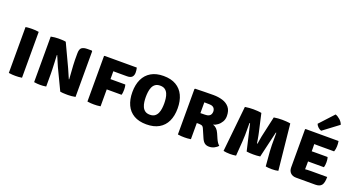

<svg xmlns="http://www.w3.org/2000/svg" viewBox="-51 -1488 3994 2168"><g transform="rotate(20 1945.5 -404.0)"><path d="M74 -551Q93 -555 117 -556Q141 -557 155 -557Q170 -557 191.2 -556Q212.5 -555 232.5 -551V0Q212.5 3.5 191.2 4.8Q170 6 155 6Q141 6 117 4.8Q93 3.5 74 0Z M378 -547.5Q396.5 -552 424 -554.5Q451.5 -557 466.5 -557Q482 -557 510.5 -556.2Q539 -555.5 557.5 -551L521.5 -378.5L514.5 -375.5Q516.5 -336 518.5 -290.2Q520.5 -244.5 521.8 -206.8Q523 -169 523 -152V0Q503.5 3.5 485.5 4.8Q467.5 6 452 6Q438 6 417.2 4.8Q396.5 3.5 378 0ZM572 -251.5Q568.5 -259.5 561 -276.8Q553.5 -294 545 -314.2Q536.5 -334.5 529 -352.2Q521.5 -370 517.5 -378.5L475 -425L557.5 -551L675 -300.5Q678.5 -293.5 686.8 -275Q695 -256.5 704.5 -234.5Q714 -212.5 722.5 -193Q731 -173.5 735 -164L785 -112L692 0ZM874.5 -551V-3Q855 1.5 827.5 3.8Q800 6 785.5 6Q775.5 6 758 5.5Q740.5 5 722.2 4Q704 3 692 0L732 -164L739 -166Q737 -199 733.8 -243Q730.5 -287 728 -328Q725.5 -369 725.5 -393.5V-471.5Q725.5 -524.5 748.5 -541.2Q771.5 -558 817 -558H868.5Z M1176.5 0Q1156 3.5 1134.8 4.8Q1113.5 6 1097.5 6Q1081.5 6 1060.2 4.8Q1039 3.5 1018.5 0V-546.5L1024 -551H1175.5V-516.5Q1175.5 -481.5 1176 -446.5Q1176.5 -411.5 1176.5 -379ZM1411.5 -551Q1415 -537.5 1416.8 -520.5Q1418.5 -503.5 1418.5 -493Q1418.5 -459 1400.5 -440Q1382.5 -421 1340.5 -421H1234Q1201.5 -421 1171 -421.5Q1140.5 -422 1109 -422.5V-551ZM1354.5 -327Q1359 -314 1360.8 -296.8Q1362.5 -279.5 1362.5 -267.5Q1362.5 -254 1360.8 -235.5Q1359 -217 1354.5 -203.5H1188Q1168 -203.5 1147.8 -204.2Q1127.5 -205 1115.5 -205.5V-325Q1127.5 -325.5 1147.8 -326.2Q1168 -327 1188 -327Z M1620 -274.5Q1620 -246 1623.8 -215.8Q1627.5 -185.5 1638.8 -159.5Q1650 -133.5 1672 -117.2Q1694 -101 1730.5 -101Q1767 -101 1789 -117.2Q1811 -133.5 1822.2 -159.5Q1833.5 -185.5 1837.2 -215.8Q1841 -246 1841 -274.5Q1841 -303.5 1837.2 -334.2Q1833.5 -365 1822.2 -391.2Q1811 -417.5 1789 -433.8Q1767 -450 1730.5 -450Q1694 -450 1672 -433.8Q1650 -417.5 1638.8 -391.2Q1627.5 -365 1623.8 -334.2Q1620 -303.5 1620 -274.5ZM1458.5 -274.5Q1458.5 -364 1489.2 -429.2Q1520 -494.5 1580.5 -530.2Q1641 -566 1730 -566Q1820 -566 1880.5 -530.5Q1941 -495 1971.8 -429.8Q2002.5 -364.5 2002.5 -274.5Q2002.5 -184.5 1971.8 -119.8Q1941 -55 1880.2 -20Q1819.5 15 1730 15Q1640 15 1579.5 -20.2Q1519 -55.5 1488.8 -120.5Q1458.5 -185.5 1458.5 -274.5Z M2554.5 -383.5Q2554.5 -345 2537 -315Q2519.5 -285 2493.2 -265.5Q2467 -246 2441 -240.5Q2468 -231.5 2485.8 -213Q2503.5 -194.5 2516.5 -165.5L2542.5 -106Q2551.5 -85.5 2563 -68.2Q2574.5 -51 2588.5 -39Q2574 -21 2545 -5.8Q2516 9.5 2482 9.5Q2448.5 9.5 2427.8 -6.8Q2407 -23 2391.5 -59L2347.5 -160Q2337 -184.5 2321.5 -189.5Q2306 -194.5 2281.5 -194.5H2192.5V-312.5Q2210 -312.5 2235.5 -313Q2261 -313.5 2283.8 -314Q2306.5 -314.5 2316 -314.5Q2346 -314.5 2362.8 -323.5Q2379.5 -332.5 2386.2 -347.2Q2393 -362 2393 -379.5Q2393 -396.5 2386 -410.8Q2379 -425 2363.8 -433.5Q2348.5 -442 2323.5 -442Q2305.5 -442 2292.5 -442.5Q2279.5 -443 2262 -443V0Q2242 3.5 2220.8 4.8Q2199.5 6 2184.5 6Q2170.5 6 2147.5 4.8Q2124.5 3.5 2105.5 0V-546L2111 -552Q2171.5 -553.5 2224.8 -554.8Q2278 -556 2331 -556Q2391 -556 2442 -540.2Q2493 -524.5 2523.8 -486.8Q2554.5 -449 2554.5 -383.5Z M2710 -551Q2734 -555.5 2762.5 -557.2Q2791 -559 2810.5 -559Q2829 -559 2858.5 -557.2Q2888 -555.5 2908 -551L2957 -334Q2960 -321 2963.8 -301.8Q2967.5 -282.5 2971.5 -259Q2975.5 -235.5 2979.5 -210H2986Q2990 -235.5 2993.8 -258.8Q2997.5 -282 3001.2 -301.2Q3005 -320.5 3008.5 -334L3057 -551Q3080.5 -555.5 3108.5 -557.2Q3136.5 -559 3155 -559Q3174.5 -559 3203.5 -557.2Q3232.5 -555.5 3255.5 -551L3312 -2Q3279.5 6 3233.5 6Q3216 6 3196.2 4.5Q3176.5 3 3161 0L3146.5 -177Q3144 -211 3143.5 -251.5Q3143 -292 3143.5 -330.8Q3144 -369.5 3143.5 -398H3137.5L3064 -84.5Q3047 -81.5 3022.5 -80.2Q2998 -79 2982 -79Q2965.5 -79 2941.2 -80.2Q2917 -81.5 2901 -84.5L2828 -398H2821Q2821 -369 2821.2 -330.5Q2821.5 -292 2821 -251.5Q2820.5 -211 2817.5 -176L2804.5 0Q2788.5 3 2769.8 4.5Q2751 6 2733.5 6Q2711 6 2690 3.8Q2669 1.5 2653.5 -2Z M3434.5 -545.5 3440 -551H3589.5V-425Q3589.5 -409 3590 -398Q3590.5 -387 3590.5 -371.5V-184Q3590.5 -165.5 3590 -153.5Q3589.5 -141.5 3589.5 -123.5V2H3526Q3483.5 2 3459 -22.2Q3434.5 -46.5 3434.5 -87.5ZM3781 -339Q3786 -325.5 3787.8 -308.2Q3789.5 -291 3789.5 -279Q3789.5 -265 3787.8 -247.8Q3786 -230.5 3781 -216.5H3653Q3641.5 -216.5 3619 -216.5Q3596.5 -216.5 3573.2 -216.8Q3550 -217 3535.5 -217.5V-337Q3550 -337.5 3573.2 -338Q3596.5 -338.5 3619 -338.8Q3641.5 -339 3653 -339ZM3835.5 -551Q3839 -534 3839.5 -518.5Q3840 -503 3840 -489Q3840 -475.5 3837.2 -458.5Q3834.5 -441.5 3828 -424H3653Q3641.5 -424 3619 -424.2Q3596.5 -424.5 3573.2 -425Q3550 -425.5 3535.5 -426V-551ZM3854 -125.5Q3854 -54 3831.8 -26Q3809.5 2 3756.5 2H3537.5V-119.5Q3566.5 -120.5 3584.8 -122Q3603 -123.5 3619.2 -124.5Q3635.5 -125.5 3658.5 -125.5ZM3702 -821.5Q3729.5 -813 3758.2 -787.2Q3787 -761.5 3796 -731.5L3611 -592.5Q3591.5 -598.5 3573 -615Q3554.5 -631.5 3546.5 -653Z"/></g></svg>

Font: Signika SC
Style: Regular
Weight: 300
Designer: Anna Giedryś
Foundry: Anna Giedryś
Version: Version 2.000